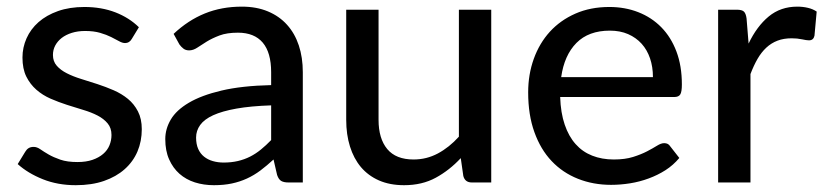

<svg xmlns="http://www.w3.org/2000/svg" viewBox="-20 -536 2426 564"><path d="M367 -421.5Q360 -409.5 347.5 -409.5Q339.5 -409.5 329.8 -415Q320 -420.5 306.5 -427.2Q293 -434 274.2 -439.5Q255.5 -445 230 -445Q208.5 -445 191 -439.5Q173.5 -434 161.2 -424.5Q149 -415 142.2 -402.2Q135.5 -389.5 135.5 -374.5Q135.5 -355.5 146.8 -342.8Q158 -330 176.2 -320.8Q194.5 -311.5 218 -304.2Q241.5 -297 266 -289Q290.5 -281 314 -270.8Q337.5 -260.5 355.8 -245.5Q374 -230.5 385.2 -208.8Q396.5 -187 396.5 -156.5Q396.5 -121 383.8 -91Q371 -61 346.2 -39Q321.5 -17 285.5 -4.5Q249.5 8 202.5 8Q149.5 8 105.8 -9.5Q62 -27 32 -54L54 -90Q58 -97 64 -100.8Q70 -104.5 79 -104.5Q88.5 -104.5 98.5 -97.5Q108.5 -90.5 122.8 -82.2Q137 -74 157.2 -67Q177.5 -60 207.5 -60Q233 -60 251.8 -66.5Q270.5 -73 283 -83.8Q295.5 -94.5 301.5 -109Q307.5 -123.5 307.5 -139.5Q307.5 -160 296.2 -173.5Q285 -187 266.8 -196.5Q248.5 -206 225 -213Q201.5 -220 176.8 -228Q152 -236 128.5 -246.2Q105 -256.5 86.8 -272.5Q68.5 -288.5 57.2 -311.2Q46 -334 46 -367Q46 -396.5 58 -423.5Q70 -450.5 93.2 -471Q116.5 -491.5 150.5 -503.5Q184.5 -515.5 228 -515.5Q278 -515.5 318.8 -499.8Q359.5 -484 388 -456Z M827.5 0Q813.5 0 806 -4.5Q798.5 -9 794 -22L783.5 -67.5Q764 -49.5 745 -35.2Q726 -21 705.2 -11.5Q684.5 -2 661 3Q637.5 8 608.5 8Q578.5 8 552.5 -0.2Q526.5 -8.5 507.2 -25.5Q488 -42.5 476.8 -67.8Q465.5 -93 465.5 -127.5Q465.5 -157.5 481.8 -185Q498 -212.5 534.8 -234.2Q571.5 -256 630.8 -270Q690 -284 776.5 -286V-324Q776.5 -381.5 751.8 -410.8Q727 -440 679 -440Q646.5 -440 624.8 -431.8Q603 -423.5 587.2 -413.8Q571.5 -404 559.5 -396Q547.5 -388 535.5 -388Q525.5 -388 518.8 -393.2Q512 -398.5 507 -405.5L490 -436.5Q532.5 -476.5 581.8 -496.5Q631 -516.5 690.5 -516.5Q733.5 -516.5 767 -502.5Q800.5 -488.5 823.2 -463.2Q846 -438 857.8 -402.5Q869.5 -367 869.5 -324V0ZM637 -58.5Q659.5 -58.5 678.8 -63Q698 -67.5 714.8 -76Q731.5 -84.5 746.5 -96.8Q761.5 -109 776.5 -124.5V-226.5Q716.5 -224.5 674.5 -217Q632.5 -209.5 606.2 -197.5Q580 -185.5 568 -168.8Q556 -152 556 -132Q556 -112.5 562.2 -98.5Q568.5 -84.5 579.5 -75.8Q590.5 -67 605.2 -62.8Q620 -58.5 637 -58.5Z M1092 -507.5V-184Q1092 -129 1117.5 -98.2Q1143 -67.5 1195 -67.5Q1233 -67.5 1266.2 -85.2Q1299.5 -103 1328 -134.5V-507.5H1423V0H1366Q1346 0 1341 -19L1333.5 -71.5Q1300.5 -36 1260.2 -14Q1220 8 1167 8Q1125 8 1093.2 -6Q1061.5 -20 1040.2 -45.2Q1019 -70.5 1008 -105.8Q997 -141 997 -184V-507.5Z M1770 -515.5Q1816 -515.5 1855 -500.2Q1894 -485 1922.5 -456Q1951 -427 1967 -384.8Q1983 -342.5 1983 -288Q1983 -266 1978.2 -258.5Q1973.5 -251 1960.5 -251H1625.5Q1627 -204.5 1638.8 -170Q1650.5 -135.5 1670.8 -112.8Q1691 -90 1719.5 -78.8Q1748 -67.5 1783 -67.5Q1816 -67.5 1839.8 -75Q1863.5 -82.5 1880.8 -91.5Q1898 -100.5 1910 -108Q1922 -115.5 1931 -115.5Q1943 -115.5 1948.5 -106.5L1975.5 -72Q1958 -51 1935 -36.2Q1912 -21.5 1885.5 -11.8Q1859 -2 1830.8 2.5Q1802.5 7 1775 7Q1722.5 7 1677.8 -10.8Q1633 -28.5 1600.5 -62.8Q1568 -97 1549.8 -147.8Q1531.5 -198.5 1531.5 -264.5Q1531.5 -317.5 1548 -363.2Q1564.5 -409 1595.2 -442.8Q1626 -476.5 1670.2 -496Q1714.5 -515.5 1770 -515.5ZM1771.5 -446Q1709 -446 1673.2 -409.8Q1637.5 -373.5 1628.5 -309.5H1898Q1898 -339.5 1889.5 -364.5Q1881 -389.5 1864.8 -407.5Q1848.5 -425.5 1825 -435.8Q1801.5 -446 1771.5 -446Z M2089.5 0V-507.5H2144Q2159.5 -507.5 2165.2 -502Q2171 -496.5 2173 -482L2179 -408Q2203 -458.5 2238 -487.5Q2273 -516.5 2322 -516.5Q2338.5 -516.5 2353.2 -513Q2368 -509.5 2379 -502L2372.5 -431Q2369.5 -417.5 2356.5 -417.5Q2349.5 -417.5 2335.8 -420.5Q2322 -423.5 2305.5 -423.5Q2282 -423.5 2263.8 -416.5Q2245.5 -409.5 2231 -396Q2216.5 -382.5 2205.2 -363Q2194 -343.5 2184.5 -318.5V0Z"/></svg>

Font: Lato Medium
Style: Regular
Weight: 500
Designer: Lukasz Dziedzic
Foundry: tyPoland Lukasz Dziedzic
Version: Version 2.006; 2014-01-15